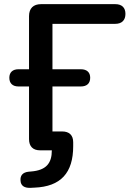

<svg xmlns="http://www.w3.org/2000/svg" viewBox="-20 -725 633 926"><path d="M126 181 146 180C273 175 333 109 333 -20V-39C333 -73 314 -91 280 -91H233V-308H370C399 -308 415 -323 415 -350C415 -376 399 -391 370 -391H233V-610H536C568 -610 585 -628 585 -658C585 -688 568 -705 536 -705H178C141 -705 120 -685 120 -647V-391H69C41 -391 25 -376 25 -350C25 -323 41 -308 69 -308H120V-54C120 -19 139 0 173 0H230C230 63 202 96 131 102L119 103C88 106 77 123 79 146C80 171 98 182 126 181Z"/></svg>

Font: SN Pro Medium
Style: Regular
Weight: 500
Designer: Tobias Whetton
Foundry: Supernotes
Version: Version 1.003;Glyphs 3.3 (3324)